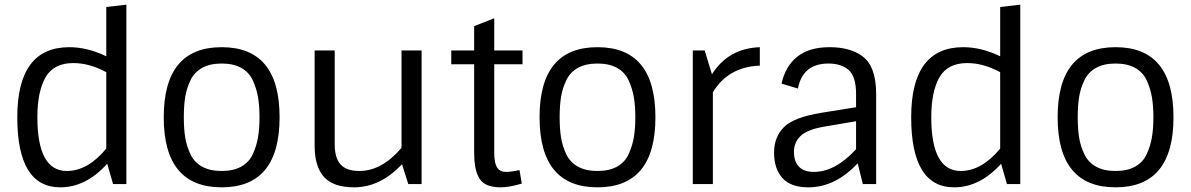

<svg xmlns="http://www.w3.org/2000/svg" viewBox="-20 -788 5098 822"><path d="M238 14Q54 14 54 -286Q54 -586 277 -586Q354 -586 435 -547V-758L521 -768V0H464L439 -87Q348 14 238 14ZM266 -56Q356 -56 435 -152V-479Q363 -518 294 -518Q210 -518 175 -457Q140 -396 140 -286Q140 -56 266 -56Z M845.5 -74.5Q879 -56 929 -56Q979 -56 1012.5 -74.5Q1046 -93 1062 -127.5Q1078 -162 1084.5 -199.5Q1091 -237 1091 -286Q1091 -335 1084.5 -372.5Q1078 -410 1062 -444.5Q1046 -479 1012.5 -497.5Q979 -516 929 -516Q879 -516 845.5 -497.5Q812 -479 795.5 -444.5Q779 -410 773 -373Q767 -336 767 -286Q767 -236 773 -199Q779 -162 795.5 -127.5Q812 -93 845.5 -74.5ZM1177 -286Q1177 14 929 14Q681 14 681 -286Q681 -586 929 -586Q1177 -586 1177 -286Z M1496 14Q1407 14 1367 -30.5Q1327 -75 1327 -164V-572H1413V-170Q1413 -111 1438.5 -83.5Q1464 -56 1518 -56Q1615 -56 1699 -155V-572H1785V0H1728L1701 -85Q1608 14 1496 14Z M1912 -513V-572H2010V-676L2096 -710V-572H2217V-513H2096V-134Q2096 -89 2108.5 -70.5Q2121 -52 2145 -52Q2169 -52 2204 -60L2214 -2Q2160 14 2122.5 14Q2085 14 2061 2Q2037 -10 2027 -34Q2010 -70 2010 -131V-513Z M2454.5 -74.5Q2488 -56 2538 -56Q2588 -56 2621.5 -74.5Q2655 -93 2671 -127.5Q2687 -162 2693.5 -199.5Q2700 -237 2700 -286Q2700 -335 2693.5 -372.5Q2687 -410 2671 -444.5Q2655 -479 2621.5 -497.5Q2588 -516 2538 -516Q2488 -516 2454.5 -497.5Q2421 -479 2404.5 -444.5Q2388 -410 2382 -373Q2376 -336 2376 -286Q2376 -236 2382 -199Q2388 -162 2404.5 -127.5Q2421 -93 2454.5 -74.5ZM2786 -286Q2786 14 2538 14Q2290 14 2290 -286Q2290 -586 2538 -586Q2786 -586 2786 -286Z M3032 0H2946V-572H2997L3028 -470Q3098 -581 3233 -586V-507Q3098 -502 3032 -393Z M3671 -548Q3731 -505 3731 -386V0H3674L3652 -89Q3556 14 3441 14Q3365 14 3329.5 -26Q3294 -66 3294 -134Q3294 -202 3336.5 -244Q3379 -286 3496 -305L3645 -329V-386Q3645 -460 3613.5 -488Q3582 -516 3527 -516Q3417 -516 3396 -409L3326 -430Q3342 -504 3393 -545Q3444 -586 3531.5 -586Q3619 -586 3671 -548ZM3465 -52Q3555 -52 3645 -149V-269L3504 -245Q3433 -232 3406 -204.5Q3379 -177 3379 -137.5Q3379 -98 3400 -75Q3421 -52 3465 -52Z M4065 14Q3881 14 3881 -286Q3881 -586 4104 -586Q4181 -586 4262 -547V-758L4348 -768V0H4291L4266 -87Q4175 14 4065 14ZM4093 -56Q4183 -56 4262 -152V-479Q4190 -518 4121 -518Q4037 -518 4002 -457Q3967 -396 3967 -286Q3967 -56 4093 -56Z M4672.5 -74.5Q4706 -56 4756 -56Q4806 -56 4839.5 -74.5Q4873 -93 4889 -127.5Q4905 -162 4911.5 -199.5Q4918 -237 4918 -286Q4918 -335 4911.5 -372.5Q4905 -410 4889 -444.5Q4873 -479 4839.5 -497.5Q4806 -516 4756 -516Q4706 -516 4672.5 -497.5Q4639 -479 4622.5 -444.5Q4606 -410 4600 -373Q4594 -336 4594 -286Q4594 -236 4600 -199Q4606 -162 4622.5 -127.5Q4639 -93 4672.5 -74.5ZM5004 -286Q5004 14 4756 14Q4508 14 4508 -286Q4508 -586 4756 -586Q5004 -586 5004 -286Z"/></svg>

Font: Sintony
Style: Regular
Weight: 400
Version: Version 001.001